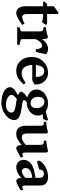

<svg xmlns="http://www.w3.org/2000/svg" viewBox="983 -1652 910 2917"><g transform="rotate(90 1438.5 -194.0)"><path d="M359.4 -75.7Q294.4 -28.8 249.5 -7.1Q204.6 14.6 178.7 14.6Q157.7 14.6 138.9 6.6Q120.1 -1.5 106.2 -18.1Q92.3 -34.7 84 -59.8Q75.7 -85 75.7 -119.1V-393.1H16.6L2.4 -410.6L40.5 -454.1H75.7V-556.2L174.3 -628.9L192.9 -612.8V-454.1H341.8L359.4 -436.5Q355 -428.2 348.4 -419.2Q341.8 -410.2 335 -401.6Q328.1 -393.1 321.5 -386.2Q314.9 -379.4 310.1 -376Q304.2 -378.9 295.2 -381.8Q286.1 -384.8 274.9 -387.5Q263.7 -390.1 251.2 -391.6Q238.8 -393.1 225.6 -393.1H192.9V-164.6Q192.9 -139.6 195.8 -122.3Q198.7 -105 204.3 -94.5Q210 -84 217.5 -79.3Q225.1 -74.7 234.4 -74.7Q243.2 -74.7 252.7 -76.4Q262.2 -78.1 274.4 -82Q286.6 -85.9 302 -93Q317.4 -100.1 337.9 -111.3Z M797.4 -447.3Q800.3 -445.3 800.3 -434.8Q800.3 -424.3 798.1 -409.2Q795.9 -394 792 -375.5Q788.1 -356.9 783.7 -339.4Q779.3 -321.8 774.4 -306.6Q769.5 -291.5 765.6 -282.7H730Q728.5 -302.2 724.1 -319.8Q719.7 -337.4 713.1 -350.3Q706.5 -363.3 697 -370.8Q687.5 -378.4 675.8 -378.4Q666 -378.4 654.5 -374.8Q643.1 -371.1 630.4 -360.6Q617.7 -350.1 603.8 -330.6Q589.8 -311 575.2 -278.8V-65.4Q575.2 -58.1 595.5 -50.3Q615.7 -42.5 661.6 -35.6V0H393.6V-35.6Q458 -50.3 458 -65.4V-324.2Q458 -340.3 457 -351.3Q456.1 -362.3 454.6 -369.1Q453.1 -376 450.9 -379.9Q448.7 -383.8 446.8 -386.2Q443.4 -389.6 439.7 -391.8Q436 -394 430.4 -395.5Q424.8 -397 416 -397.7Q407.2 -398.4 393.6 -399.4V-433.6Q420.4 -437.5 440.2 -440.9Q460 -444.3 477.1 -448.2Q494.1 -452.1 510.5 -457Q526.9 -461.9 547.4 -468.8L567.9 -448.2L574.2 -377.4Q587.4 -396.5 604 -413.1Q620.6 -429.7 639.4 -442.1Q658.2 -454.6 678.7 -461.7Q699.2 -468.8 720.2 -468.8Q738.8 -468.8 759 -463.1Q779.3 -457.5 797.4 -447.3Z M1063.5 -410.2Q1040.5 -410.2 1023.9 -401.4Q1007.3 -392.6 995.8 -376Q984.4 -359.4 977.8 -335.9Q971.2 -312.5 968.3 -283.2H1130.9Q1142.1 -283.2 1145.8 -286.9Q1149.4 -290.5 1149.4 -300.8Q1149.4 -315.4 1145.5 -334.2Q1141.6 -353 1131.6 -369.9Q1121.6 -386.7 1105 -398.4Q1088.4 -410.2 1063.5 -410.2ZM1266.1 -268.6Q1261.7 -263.7 1253.4 -257.8Q1245.1 -252 1235.4 -246.6Q1225.6 -241.2 1215.6 -236.3Q1205.6 -231.4 1197.8 -228.5H966.8Q967.8 -193.4 976.3 -163.8Q984.9 -134.3 1000.5 -112.8Q1016.1 -91.3 1038.3 -79.3Q1060.5 -67.4 1089.4 -67.4Q1104.5 -67.4 1118.9 -69.1Q1133.3 -70.8 1150.1 -77.1Q1167 -83.5 1188 -95Q1209 -106.4 1237.8 -126.5Q1240.7 -125 1244.9 -120.6Q1249 -116.2 1252.7 -111.1Q1256.3 -106 1259.3 -101.6Q1262.2 -97.2 1263.2 -95.2Q1229.5 -61 1202.6 -39.6Q1175.8 -18.1 1151.1 -6.1Q1126.5 5.9 1102.1 10.3Q1077.6 14.6 1048.3 14.6Q1006.8 14.6 970 -2Q933.1 -18.6 905.5 -48.8Q877.9 -79.1 861.8 -121.6Q845.7 -164.1 845.7 -215.8Q845.7 -282.2 870.8 -334.2Q896 -386.2 946.3 -422.9Q959 -432.1 974.9 -440.7Q990.7 -449.2 1008.1 -455.3Q1025.4 -461.4 1043.9 -465.1Q1062.5 -468.8 1081.1 -468.8Q1128.9 -468.8 1163.8 -452.1Q1198.7 -435.5 1221.4 -408Q1244.1 -380.4 1255.1 -344.2Q1266.1 -308.1 1266.1 -268.6Z M1624 -293Q1624 -317.9 1617.4 -339.6Q1610.8 -361.3 1598.1 -377.4Q1585.4 -393.6 1566.7 -403.1Q1547.9 -412.6 1522.9 -412.6Q1510.7 -412.6 1498 -407Q1485.4 -401.4 1475.1 -390.1Q1464.8 -378.9 1458.3 -361.8Q1451.7 -344.7 1451.7 -321.8Q1451.7 -297.4 1457.5 -275.6Q1463.4 -253.9 1475.8 -237.8Q1488.3 -221.7 1507.3 -212.2Q1526.4 -202.6 1552.7 -202.6Q1566.9 -202.6 1579.8 -208.3Q1592.8 -213.9 1602.5 -225.1Q1612.3 -236.3 1618.2 -253.2Q1624 -270 1624 -293ZM1569.3 20.5Q1545.9 17.6 1525.4 13.7Q1504.9 9.8 1486.8 5.9Q1464.4 21.5 1451.4 33.7Q1438.5 45.9 1432.1 55.9Q1425.8 65.9 1424.1 74Q1422.4 82 1422.4 89.4Q1422.4 105.5 1434.3 120.4Q1446.3 135.3 1467.3 146.5Q1488.3 157.7 1516.8 164.3Q1545.4 170.9 1578.6 170.9Q1607.4 170.9 1628.4 163.8Q1649.4 156.7 1663.3 144.5Q1677.2 132.3 1684.1 116.7Q1690.9 101.1 1690.9 84Q1690.9 74.7 1686.5 65.4Q1682.1 56.2 1668.9 47.9Q1655.8 39.6 1631.8 32.5Q1607.9 25.4 1569.3 20.5ZM1736.3 -313Q1736.3 -275.4 1719.7 -244.4Q1703.1 -213.4 1675.3 -191.2Q1647.5 -168.9 1610.8 -156.5Q1574.2 -144 1533.7 -144H1528.8Q1510.3 -127 1505.1 -116.5Q1500 -106 1500 -103Q1500 -98.6 1502.9 -94.5Q1505.9 -90.3 1516.8 -86.2Q1527.8 -82 1550 -77.6Q1572.3 -73.2 1610.4 -68.4Q1667.5 -61 1705.1 -50.5Q1742.7 -40 1764.9 -25.4Q1787.1 -10.7 1795.9 8.3Q1804.7 27.3 1804.7 51.3Q1804.7 74.2 1794.2 97.2Q1783.7 120.1 1765.1 141.4Q1746.6 162.6 1721.7 180.7Q1696.8 198.7 1667.7 212.2Q1638.7 225.6 1607.2 233.2Q1575.7 240.7 1544.4 240.7Q1519 240.7 1491.5 237.5Q1463.9 234.4 1437.3 227.5Q1410.6 220.7 1386.7 210.2Q1362.8 199.7 1344.7 184.8Q1326.7 169.9 1315.9 150.9Q1305.2 131.8 1305.2 108.4Q1305.2 96.2 1310.3 83.5Q1315.4 70.8 1329.1 56.4Q1342.8 42 1366.5 25.1Q1390.1 8.3 1427.7 -12.2Q1372.1 -34.7 1372.1 -60.1Q1372.1 -65.4 1376.7 -74.5Q1381.3 -83.5 1391.8 -95.5Q1402.3 -107.4 1419.4 -122.1Q1436.5 -136.7 1460.9 -153.3Q1433.6 -160.6 1411.1 -173.8Q1388.7 -187 1372.8 -205.1Q1356.9 -223.1 1348.1 -245.6Q1339.4 -268.1 1339.4 -293.9Q1339.4 -329.6 1356.9 -361.6Q1374.5 -393.6 1403.8 -417.2Q1433.1 -440.9 1471.9 -454.8Q1510.7 -468.8 1553.2 -468.8Q1586.9 -468.8 1616.2 -459.5Q1645.5 -450.2 1668.9 -434.6Q1711.4 -439.9 1745.8 -450.7Q1780.3 -461.4 1800.3 -468.8L1814 -450.7Q1812.5 -445.3 1809.3 -438Q1806.2 -430.7 1802.5 -423.1Q1798.8 -415.5 1794.7 -408Q1790.5 -400.4 1786.1 -394.5Q1769.5 -391.6 1752.4 -389.6Q1735.4 -387.7 1714.8 -386.7Q1725.1 -369.6 1730.7 -351.3Q1736.3 -333 1736.3 -313Z M2373.5 -54.7Q2355.5 -43 2333.7 -30.8Q2312 -18.6 2291.7 -8.3Q2271.5 2 2255.6 8.3Q2239.7 14.6 2233.9 14.6Q2225.1 14.6 2217 11.5Q2209 8.3 2201.9 -0.7Q2194.8 -9.8 2189.5 -25.6Q2184.1 -41.5 2181.2 -66.4Q2150.9 -40 2126.7 -24.2Q2102.5 -8.3 2082.8 0.5Q2063 9.3 2046.4 12Q2029.8 14.6 2014.2 14.6Q1991.2 14.6 1969.2 8.3Q1947.3 2 1929.7 -14.9Q1912.1 -31.7 1901.4 -61Q1890.6 -90.3 1890.6 -136.2V-336.4Q1890.6 -359.9 1889.9 -372.8Q1889.2 -385.7 1883.5 -392.3Q1877.9 -398.9 1866 -401.4Q1854 -403.8 1831.5 -406.2V-440.4Q1856 -442.4 1876.2 -444.8Q1896.5 -447.3 1915 -450.4Q1933.6 -453.6 1951.9 -458Q1970.2 -462.4 1990.7 -468.8L2007.8 -446.3V-167Q2007.8 -136.7 2011.5 -117.7Q2015.1 -98.6 2022.5 -88.1Q2029.8 -77.6 2040.3 -73.7Q2050.8 -69.8 2064.5 -69.8Q2074.7 -69.8 2086.7 -72.3Q2098.6 -74.7 2113 -81.3Q2127.4 -87.9 2144.3 -99.1Q2161.1 -110.4 2181.2 -127.9V-336.4Q2181.2 -358.4 2179.4 -371.6Q2177.7 -384.8 2171.4 -392.1Q2165 -399.4 2152.1 -402.3Q2139.2 -405.3 2116.7 -406.2V-440.4Q2165.5 -444.8 2205.3 -452.4Q2245.1 -460 2280.3 -468.8L2298.3 -446.3V-138.7Q2298.3 -123.5 2298.8 -113.5Q2299.3 -103.5 2300.5 -96.9Q2301.8 -90.3 2304 -86.4Q2306.2 -82.5 2309.6 -80.1Q2315.4 -76.2 2325.9 -78.4Q2336.4 -80.6 2361.3 -91.3Z M2579.1 -70.8Q2588.4 -70.8 2598.6 -73Q2608.9 -75.2 2621.3 -80.8Q2633.8 -86.4 2648.7 -96.4Q2663.6 -106.4 2682.1 -122.1V-230Q2652.8 -225.1 2632.8 -220.5Q2612.8 -215.8 2599.1 -210.9Q2585.4 -206.1 2576.9 -200.7Q2568.4 -195.3 2562 -189Q2549.3 -176.3 2541.5 -161.6Q2533.7 -147 2533.7 -126.5Q2533.7 -109.9 2538.3 -99.1Q2543 -88.4 2550 -82Q2557.1 -75.7 2564.9 -73.2Q2572.8 -70.8 2579.1 -70.8ZM2874 -54.7Q2853.5 -40.5 2831.3 -27.8Q2809.1 -15.1 2789.3 -5.6Q2769.5 3.9 2753.2 9.3Q2736.8 14.6 2728 14.6Q2710 14.6 2697.5 -5.9Q2685.1 -26.4 2682.6 -63Q2660.6 -41 2638.4 -26.1Q2616.2 -11.2 2595.5 -2.2Q2574.7 6.8 2555.7 10.7Q2536.6 14.6 2521 14.6Q2500.5 14.6 2480.7 7.6Q2460.9 0.5 2445.1 -13.4Q2429.2 -27.3 2419.4 -48.6Q2409.7 -69.8 2409.7 -98.1Q2409.7 -131.3 2421.6 -154.5Q2433.6 -177.7 2451.7 -195.8Q2463.4 -207.5 2478.8 -218.5Q2494.1 -229.5 2519.8 -239.7Q2545.4 -250 2584.2 -259.5Q2623 -269 2682.1 -277.8V-335.4Q2682.1 -350.6 2679.2 -363.5Q2676.3 -376.5 2668.9 -385.7Q2661.6 -395 2649.4 -400.1Q2637.2 -405.3 2618.7 -405.3Q2606.9 -405.3 2595.2 -400.9Q2583.5 -396.5 2574.7 -388.4Q2565.9 -380.4 2560.8 -368.9Q2555.7 -357.4 2557.1 -342.8Q2557.6 -339.8 2549.3 -335.4Q2541 -331.1 2528.3 -326.4Q2515.6 -321.8 2500.2 -317.1Q2484.9 -312.5 2470.7 -309.3Q2456.5 -306.2 2445.3 -304.4Q2434.1 -302.7 2430.2 -303.7L2419.9 -330.1Q2431.6 -359.4 2456.8 -384.5Q2481.9 -409.7 2515.6 -428.5Q2549.3 -447.3 2589.1 -458Q2628.9 -468.8 2669.4 -468.8Q2703.1 -468.8 2727.5 -460Q2752 -451.2 2767.8 -435.3Q2783.7 -419.4 2791.5 -397.9Q2799.3 -376.5 2799.3 -351.6V-116.2Q2799.3 -95.7 2804.7 -86.9Q2810.1 -78.1 2818.8 -78.1Q2822.3 -78.1 2825.9 -78.6Q2829.6 -79.1 2834.7 -80.6Q2839.8 -82 2846.7 -84.7Q2853.5 -87.4 2863.3 -91.3Z"/></g></svg>

Font: Gentium Basic
Style: Bold
Weight: 700
Designer: J. Victor Gaultney and Annie Olsen
Foundry: SIL International
Version: Version 1.100